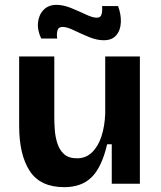

<svg xmlns="http://www.w3.org/2000/svg" viewBox="-20 -758 664 792"><path d="M245 14Q146 14 102.5 -53Q59 -120 59 -239V-525H204V-273Q204 -251 206 -222.5Q208 -194 216.5 -167Q225 -140 244 -122.5Q263 -105 298 -105Q334 -105 359.5 -129.5Q385 -154 398.5 -195.5Q412 -237 414 -289V-525H557V0H441V-163H422Q400 -69 358.5 -27.5Q317 14 245 14ZM408 -592Q379 -592 346.5 -605.5Q314 -619 285 -633Q256 -647 238 -647Q221 -647 217 -632Q213 -617 216 -599H150Q133 -635 137 -667Q141 -699 161 -718.5Q181 -738 213 -738Q241 -738 273 -725Q305 -712 333.5 -698.5Q362 -685 379 -685Q396 -685 399.5 -701Q403 -717 401 -733H467Q480 -698 478.5 -665.5Q477 -633 459.5 -612.5Q442 -592 408 -592Z"/></svg>

Font: Bricolage Grotesque 10pt Bricolage Grotesque 10pt Regular
Style: Bold
Weight: 700
Designer: Mathieu Triay
Foundry: Atelier Triay
Version: Version 1.000; ttfautohint (v1.8.4.7-5d5b);gftools[0.9.32]